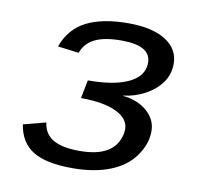

<svg xmlns="http://www.w3.org/2000/svg" viewBox="-66 -609 732 690"><g transform="rotate(10 300.0 -264.0)"><path d="M240.7 9.8Q144 9.8 96.2 -19.8Q48.3 -49.3 38.1 -114.3L120.1 -135.7Q125.5 -94.2 158.4 -75Q191.4 -55.7 255.4 -55.7Q384.8 -55.7 401.9 -146L403.3 -160.2Q403.3 -199.2 356.7 -221.4Q310.1 -243.7 227.5 -243.7L240.7 -310.5Q337.9 -310.5 390.4 -336.4Q442.9 -362.3 442.9 -410.2Q442.9 -472.7 335.9 -472.7Q272.5 -472.7 237.8 -455.1Q203.1 -437.5 190.9 -402.3L113.8 -412.1Q138.2 -479 196.5 -508.5Q254.9 -538.1 349.1 -538.1Q437 -538.1 485.6 -507.1Q534.2 -476.1 534.2 -422.4Q534.2 -383.8 512.7 -353.8Q491.2 -323.7 454.3 -303.7Q417.5 -283.7 375 -278.8V-277.8Q428.2 -272.5 462.9 -242.7Q497.6 -212.9 497.6 -169.9Q497.6 -124 467 -80.3Q436.5 -36.6 378.7 -13.4Q320.8 9.8 240.7 9.8Z"/></g></svg>

Font: Cousine
Style: Italic
Weight: 400
Italic angle: -12°
Monospace: yes
Designer: Steve Matteson
Foundry: Monotype Imaging Inc.
Version: Version 1.21